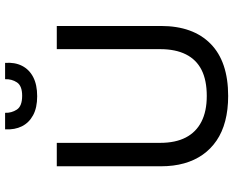

<svg xmlns="http://www.w3.org/2000/svg" viewBox="-101 -802 916 754"><g transform="rotate(-90 357.0 -425.0)"><path d="M357 13Q303 13 259 1.5Q215 -10 182 -32.5Q149 -55 126.5 -87Q104 -119 92.5 -160Q81 -201 81 -251V-660H173V-254Q173 -194 194 -153.5Q215 -113 256 -92Q297 -71 357 -71Q419 -71 459.5 -91.5Q500 -112 520.5 -153Q541 -194 541 -254V-660H632V-251Q632 -125 562 -56Q492 13 357 13ZM226 -863H291Q290 -838 303.5 -817Q317 -796 358 -796Q397 -796 410.5 -816.5Q424 -837 423 -863H487Q490 -825 475.5 -796.5Q461 -768 431 -752.5Q401 -737 356 -737Q311 -737 281.5 -753Q252 -769 238 -797Q224 -825 226 -863Z"/></g></svg>

Font: Bricolage Grotesque 96pt ExtraBold
Style: Regular
Weight: 400
Version: Version 1.001;gftools[0.9.33.dev8+g029e19f]